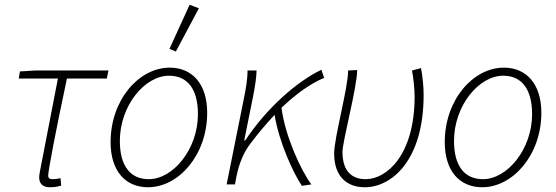

<svg xmlns="http://www.w3.org/2000/svg" viewBox="-20 -777 2342 809"><path d="M189 12C210 12 219 10 238 5L235 -26C215 -22 209 -22 200 -22C189 -22 183 -27 183 -37C183 -57 215 -226 262 -446H430L437 -480H129L64 -476L59 -446H224L149 -59C147 -48 145 -37 145 -30C145 -2 162 12 189 12Z M604 12C732 12 853 -123 853 -302C853 -422 791 -492 695 -492C566 -492 446 -357 446 -178C446 -57 508 12 604 12ZM607 -22C529 -22 485 -78 485 -183C485 -332 590 -458 692 -458C770 -458 814 -402 814 -296C814 -148 709 -22 607 -22ZM721 -560 818 -742 779 -757 694 -571Z M935 0H970L976 -32C987 -88 1007 -136 1036 -173C1069 -217 1103 -257 1137 -293C1155 -180 1215 -49 1252 6L1292 0C1248 -59 1182 -201 1166 -323C1227 -381 1288 -425 1346 -449L1334 -483C1230 -433 1104 -322 1013 -185H1009L1047 -374C1055 -414 1061 -457 1061 -480H1023C1023 -442 1015 -397 1007 -359Z M1517 12C1631 12 1765 -102 1765 -377C1765 -408 1761 -455 1754 -490L1716 -480C1722 -449 1727 -402 1727 -370C1727 -125 1610 -22 1521 -22C1467 -22 1423 -51 1423 -137C1423 -181 1485 -411 1485 -482L1447 -480C1446 -402 1388 -198 1388 -130C1388 -34 1441 12 1517 12Z M2012 12C2140 12 2261 -123 2261 -302C2261 -422 2199 -492 2103 -492C1974 -492 1854 -357 1854 -178C1854 -57 1916 12 2012 12ZM2015 -22C1937 -22 1893 -78 1893 -183C1893 -332 1998 -458 2100 -458C2178 -458 2222 -402 2222 -296C2222 -148 2117 -22 2015 -22Z"/></svg>

Font: Source Sans Pro Light
Style: Italic
Weight: 300
Italic angle: -11°
Designer: Paul D. Hunt
Foundry: Adobe Systems Incorporated
Version: Version 3.006;hotconv 1.0.111;makeotfexe 2.5.65597